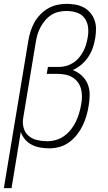

<svg xmlns="http://www.w3.org/2000/svg" viewBox="-43 -763 563 998"><path d="M-23 215 104 -550Q108 -575 115.5 -599Q123 -623 135 -645Q147 -667 165.5 -686.5Q184 -706 206.5 -719Q229 -732 253.5 -737.5Q278 -743 302 -743Q326 -743 349 -739Q372 -735 392 -724.5Q412 -714 426.5 -696.5Q441 -679 448.5 -658Q456 -637 456 -613Q456 -589 452 -565Q448 -540 439.5 -515Q431 -490 416 -467.5Q401 -445 380 -427Q359 -409 335 -399Q361 -389 381.5 -370.5Q402 -352 412.5 -326.5Q423 -301 423 -272Q423 -243 418 -214Q414 -188 406.5 -162Q399 -136 387 -111Q375 -86 357.5 -63.5Q340 -41 317 -24Q294 -7 267 0.5Q240 8 214 8Q190 8 166.5 4Q143 0 122.5 -10.5Q102 -21 87.5 -38Q73 -55 65 -77L17 215ZM202 -29Q225 -29 248 -35.5Q271 -42 290.5 -56Q310 -70 325.5 -89.5Q341 -109 351.5 -131Q362 -153 368.5 -175.5Q375 -198 379 -220Q383 -241 383 -261.5Q383 -282 378 -301Q373 -320 361.5 -335.5Q350 -351 333.5 -361Q317 -371 297 -375Q277 -379 256 -379H200L206 -415H262Q281 -415 300 -420Q319 -425 336.5 -436Q354 -447 367 -462.5Q380 -478 389.5 -495.5Q399 -513 404.5 -532Q410 -551 413 -569Q418 -597 414.5 -623.5Q411 -650 395.5 -670Q380 -690 355 -698Q330 -706 302 -706Q283 -706 262.5 -701.5Q242 -697 224 -685.5Q206 -674 192 -657.5Q178 -641 168 -622.5Q158 -604 152 -584Q146 -564 143 -544L78 -152Q73 -125 79.5 -99.5Q86 -74 105 -57.5Q124 -41 149.5 -35Q175 -29 202 -29Z"/></svg>

Font: Iosevka Extralight Oblique
Style: Regular
Weight: 200
Italic angle: -9°
Monospace: yes
Designer: Belleve Invis
Foundry: Belleve Invis
Version: Version 32.5.0; ttfautohint (v1.8.4)